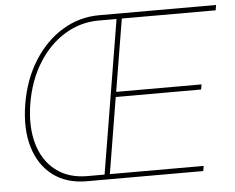

<svg xmlns="http://www.w3.org/2000/svg" viewBox="-52 -789 1041 850"><g transform="rotate(-5 469.0 -364.0)"><path d="M299.8 0Q210 0 149.4 -45.9Q88.9 -91.8 64.7 -173.8Q40.5 -255.9 58.1 -363.3Q76.2 -471.7 127.7 -553.7Q179.2 -635.7 254.6 -681.6Q330.1 -727.5 419.9 -727.5H938L934.1 -704.1H517.1L463.9 -382.8H843.3L839.4 -360.4H460L404.3 -22.5H821.3L817.4 0ZM380.9 -22.5 493.7 -704.1H416Q334 -704.6 263.9 -662.1Q193.8 -619.6 145.8 -542.7Q97.7 -465.8 80.6 -363.3Q64.5 -262.7 86.4 -186Q108.4 -109.4 164.1 -66.2Q219.7 -22.9 303.2 -22.5Z"/></g></svg>

Font: Inter Display Thin
Style: Italic
Weight: 100
Italic angle: -9.39999°
Designer: Rasmus Andersson
Foundry: rsms
Version: Version 4.000;git-a52131595